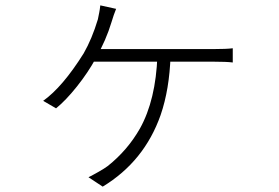

<svg xmlns="http://www.w3.org/2000/svg" viewBox="-20 -624 1040 716"><path d="M396 -542Q376 -475 337 -406Q308 -353 266.5 -301Q225 -249 189 -220L141 -248Q213 -299 292 -425Q323 -479 345 -552Q346 -558 350 -577Q352 -586 354 -604L413 -591Q404 -569 396 -542ZM373 -441H457H558H658H737H776Q825 -441 848 -444V-391Q825 -394 776 -394H737H657H556H454H369H320L328 -441ZM579 -195Q518 -22 363 72L310 37Q326 29 348 16.5Q370 4 382 -5Q456 -64 502 -145Q561 -251 567 -416H616Q612 -291 579 -195Z"/></svg>

Font: Merged Yaku Han JP Light
Style: Regular
Weight: 300
Designer: Ryoko NISHIZUKA 西塚涼子 (kana, bopomofo & ideographs); Paul D. Hunt (Latin, Greek & Cyrillic); Sandoll Communications 산돌커뮤니
Foundry: Adobe
Version: Version 2.004